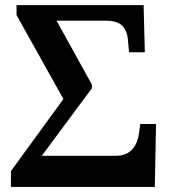

<svg xmlns="http://www.w3.org/2000/svg" viewBox="-20 -734 675 754"><path d="M433.1 -122.1Q456.5 -122.1 473.1 -129.2Q489.7 -136.2 500.7 -148.9Q511.7 -161.6 518.1 -179Q524.4 -196.3 526.9 -216.8L530.8 -247.1H592.8L587.9 0H22.9V-62L229 -345.2L44.9 -674.8V-713.9H543.9L548.8 -528.8H486.8L481.9 -582Q478.5 -615.2 458.7 -634Q439 -652.8 394 -652.8H202.1L340.8 -401.9V-387.2L144 -122.1Z"/></svg>

Font: Droid Serif
Style: Bold
Weight: 700
Designer: Monotype Design team
Foundry: Monotype Imaging Inc.
Version: Version 1.03